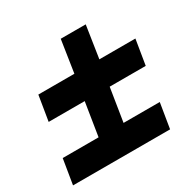

<svg xmlns="http://www.w3.org/2000/svg" viewBox="-135 -632 803 812"><g transform="rotate(-30 266.5 -226.5)"><path d="M-3 55H471L491 -67H17ZM42 -229H218L189 -47H311L340 -229H516L536 -351H360L384 -508H262L238 -351H62Z"/></g></svg>

Font: Charger Pro
Style: UltraNarObl
Weight: 900
Designer: Jasper
Foundry: Cannot Into Space Fonts
Version: Version 1.09